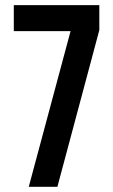

<svg xmlns="http://www.w3.org/2000/svg" viewBox="-20 -720 436 740"><path d="M33.2 -700.2H362.8V-604L201.2 0H90.8L252 -600.1H33.2Z"/></svg>

Font: VL Bebas Neue Bold
Style: Regular
Weight: 700
Designer: Ryoichi Tsunekawa
Foundry: Ryoichi Tsunekawa
Version: Version 1.300